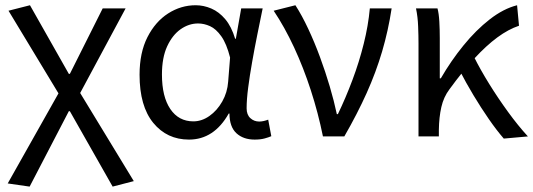

<svg xmlns="http://www.w3.org/2000/svg" viewBox="-20 -518 2024 729"><path d="M92.5 190.5 9.3 178.5 202 -163.5 12.3 -477.3 93.8 -498.1 241.3 -237.6H245.3L369.9 -486.1H456.9L284.4 -164.9L488 169.7L407.7 190.5L245.3 -95.7H241.3Z M697.5 12Q614 12 561.9 -51.5Q509.9 -115.1 509.9 -234.2Q509.9 -318.1 539.8 -376.9Q569.7 -435.7 618.3 -466.9Q667 -498.1 723.1 -498.1Q753.2 -498.1 782.4 -485.6Q811.6 -473.1 835.3 -445.1Q858.9 -417.1 872.8 -370.9H875.5L895.8 -486.1H977.3Q967.3 -438.1 956.8 -385.6Q946.2 -333.1 937.2 -281.8Q928.1 -230.4 922.3 -185.4Q916.4 -140.4 916.4 -106.8Q916.4 -82.4 930.5 -69.5Q944.6 -56.5 964.4 -56.5Q972.6 -56.5 981.6 -58.6Q990.5 -60.7 998.3 -63.7L1010.1 -0.9Q1000.1 3.5 984.3 7.8Q968.6 12 946.9 12Q903.9 12 877.7 -12.1Q851.5 -36.2 851.2 -86.8H848.4Q792.6 12 697.5 12ZM714.2 -57.2Q746.1 -57.2 775.2 -77.7Q804.4 -98.3 823.9 -132.7Q843.4 -167.1 846.3 -207.9L853.6 -299.5Q840.2 -352.3 820.2 -380.3Q800.2 -408.4 777.6 -418.6Q754.9 -428.9 732.1 -428.9Q697 -428.9 665.8 -407Q634.6 -385 614.7 -342.1Q594.9 -299.2 594.9 -234.9Q594.9 -150.9 626.7 -104Q658.5 -57.2 714.2 -57.2Z M1206.2 0Q1188.1 -89.2 1160.1 -175.4Q1132.1 -261.6 1096.4 -338.5Q1060.6 -415.4 1019.1 -477.3L1101.6 -498.1Q1126.5 -459.5 1150.3 -408.6Q1174.2 -357.7 1194.9 -301.5Q1215.6 -245.4 1232.1 -189.6Q1248.5 -133.9 1258.9 -84.6H1262.9Q1292.9 -146.8 1318.3 -214.7Q1343.8 -282.6 1361 -351.7Q1378.3 -420.7 1384.2 -486.1H1467Q1454.1 -401.5 1430.9 -322.7Q1407.7 -243.9 1372.2 -164.8Q1336.7 -85.8 1287.3 0Z M1569 0V-352.6Q1569 -382 1567.6 -417.8Q1566.3 -453.6 1559.5 -486.1H1641.1Q1646.4 -466.8 1648.1 -435.9Q1649.8 -404.9 1649.8 -372.7V-220.6H1653.8Q1692.3 -287.2 1739.8 -345.5Q1787.2 -403.8 1839.4 -444.5Q1891.6 -485.1 1943.3 -498.1L1950.6 -420.3Q1910.4 -406.9 1868.4 -376Q1826.3 -345 1781.1 -295.9Q1735.9 -246.8 1686.4 -178.8Q1664.4 -149.6 1655.7 -111.3Q1647 -72.9 1646.3 -25.3V0ZM1892.8 8.2Q1865.7 -23 1836 -65.9Q1806.3 -108.8 1777.6 -156.6Q1749 -204.3 1725.4 -250L1779.4 -302.6Q1803.7 -253.9 1837.4 -199.5Q1871.1 -145.1 1909.1 -92.9Q1947 -40.8 1984.4 0Z"/></svg>

Font: Source Sans 3
Style: Regular
Weight: 200
Designer: Paul D. Hunt
Foundry: Adobe
Version: Version 3.046;hotconv 1.0.118;makeotfexe 2.5.65603